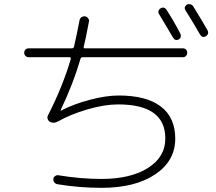

<svg xmlns="http://www.w3.org/2000/svg" viewBox="-20 -861 1040 926"><path d="M753.9 -820.3Q771.5 -831.1 783.2 -813.5Q813.5 -767.6 849.6 -699.2Q853.5 -691.4 851.6 -683.1Q849.6 -674.8 841.8 -670.9Q825.2 -662.1 814.5 -679.7Q787.1 -726.6 747.1 -793Q742.2 -799.8 744.6 -808.1Q747.1 -816.4 753.9 -820.3ZM912.1 -830.1Q960.9 -751 981.4 -713.9Q985.4 -706.1 982.9 -698.2Q980.5 -690.4 971.7 -685.5Q955.1 -676.8 944.3 -695.3Q918.9 -740.2 875 -810.5Q864.3 -827.1 881.8 -838.9Q889.6 -842.8 898.4 -840.3Q907.2 -837.9 912.1 -830.1ZM118.2 -585Q109.4 -585 103 -591.3Q96.7 -597.7 96.7 -606.9Q96.7 -616.2 103 -622.1Q109.4 -627.9 118.2 -627.9H326.2Q335 -627.9 336.9 -635.7Q348.6 -685.5 363.3 -761.7Q364.3 -771.5 372.1 -777.3Q379.9 -783.2 389.6 -782.2Q398.4 -781.2 404.3 -773.9Q410.2 -766.6 409.2 -757.8Q392.6 -668.9 383.8 -635.7Q381.8 -627.9 389.6 -627.9H862.3Q871.1 -627.9 877 -622.1Q882.8 -616.2 882.8 -606.9Q882.8 -597.7 877 -591.3Q871.1 -585 862.3 -585H378.9Q370.1 -585 368.2 -577.1Q333 -456.1 272.5 -330.1V-328.1Q272.5 -327.1 273.4 -327.1Q333 -358.4 412.1 -379.4Q491.2 -400.4 551.8 -400.4Q686.5 -400.4 755.9 -347.2Q825.2 -293.9 825.2 -192.4Q825.2 -85 728.5 -20Q631.8 44.9 469.7 44.9Q361.3 44.9 255.9 27.3Q247.1 25.4 241.7 18.1Q236.3 10.7 237.3 2Q238.3 -6.8 246.1 -12.2Q253.9 -17.6 262.7 -15.6Q368.2 2 469.7 2Q609.4 2 693.4 -50.8Q777.3 -103.5 777.3 -193.4Q777.3 -357.4 549.8 -357.4Q483.4 -357.4 401.9 -333.5Q320.3 -309.6 259.8 -275.4Q238.3 -263.7 220.7 -273.4Q212.9 -278.3 210 -287.1Q207 -295.9 210.9 -303.7Q283.2 -445.3 321.3 -576.2Q323.2 -585 315.4 -585Z"/></svg>

Font: Rounded Mgen+ 1mn light
Style: Regular
Weight: 200
Designer: [Source Han Sans]
Ryoko NISHIZUKA  (kana & ideographs); Paul D. Hunt (Latin, Greek & Cyrillic); Wenlong ZHANG  (bopomofo
Version: Version 1.059.20150602